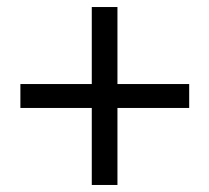

<svg xmlns="http://www.w3.org/2000/svg" viewBox="-20 -642 595 546"><path d="M241 -116H314V-335H518V-403H314V-622H241V-403H38V-335H241Z"/></svg>

Font: Noto Sans CJK SC
Style: Regular
Weight: 400
Designer: Ryoko NISHIZUKA 西塚涼子 (kana, bopomofo & ideographs); Paul D. Hunt (Latin, Greek & Cyrillic); Sandoll Communications 산돌커뮤니
Foundry: Adobe
Version: Version 2.004;hotconv 1.0.118;makeotfexe 2.5.65603